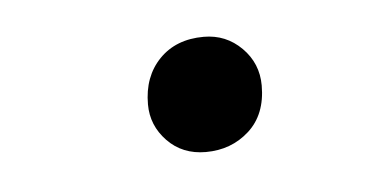

<svg xmlns="http://www.w3.org/2000/svg" viewBox="-26 -446 345 172"><g transform="rotate(-5 147.0 -360.5)"><path d="M154 -309Q133 -309 119.5 -323Q106 -337 106 -356Q106 -381 121 -396.5Q136 -412 161 -412Q181 -412 195 -398Q209 -384 209 -364Q209 -338 193 -323.5Q177 -309 154 -309Z"/></g></svg>

Font: Asap Semi Expanded Semi Expanded Regular
Style: Italic
Weight: 400
Width: 6
Italic angle: -6°
Designer: Pablo Cosgaya
Foundry: Omnibus-Type
Version: Version 3.001; ttfautohint (v1.8.4.7-5d5b)